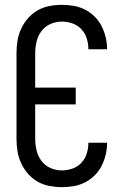

<svg xmlns="http://www.w3.org/2000/svg" viewBox="-20 -763 515 791"><path d="M235 8Q209 8 183 3Q157 -2 134.5 -15Q112 -28 95 -47.5Q78 -67 67 -91Q56 -115 52 -140.5Q48 -166 48 -192V-543Q48 -569 52 -594.5Q56 -620 67 -644Q78 -668 95 -687.5Q112 -707 134.5 -720Q157 -733 183 -738Q209 -743 235 -743Q259 -743 283 -739Q307 -735 329 -724Q351 -713 369 -695.5Q387 -678 398 -656.5Q409 -635 415 -611Q421 -587 421 -563V-560H344V-562Q344 -584 337 -605.5Q330 -627 315 -643Q300 -659 278.5 -666.5Q257 -674 235 -674Q210 -674 187.5 -664Q165 -654 150.5 -634.5Q136 -615 130.5 -591Q125 -567 125 -543V-402H292V-333H125V-192Q125 -168 130.5 -144Q136 -120 150.5 -100.5Q165 -81 187.5 -71Q210 -61 235 -61Q257 -61 278.5 -68.5Q300 -76 315 -92Q330 -108 337 -129.5Q344 -151 344 -173V-175H421V-172Q421 -148 415 -124Q409 -100 398 -78.5Q387 -57 369 -39.5Q351 -22 329 -11Q307 0 283 4Q259 8 235 8Z"/></svg>

Font: Iosevka QP
Style: Regular
Weight: 400
Designer: Belleve Invis
Foundry: Belleve Invis
Version: Version 20.0.0; ttfautohint (v1.8.4)